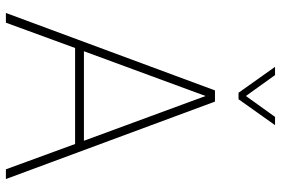

<svg xmlns="http://www.w3.org/2000/svg" viewBox="-171 -783 954 652"><g transform="rotate(90 306.0 -457.0)"><path d="M24 0 287 -710H325L588 0H555L469 -235H143L57 0ZM154 -265H458L306 -678ZM207 -914H235L306 -815L377 -914H405L317 -790H295Z"/></g></svg>

Font: Geist Thin
Style: Regular
Weight: 400
Designer: Basement.studio, Andrés Briganti, Mateo Zaragoza
Foundry: Basement.studio, Vercel, Andrés Briganti, Guido Ferreyra, Mateo Zaragoza
Version: Version 1.401